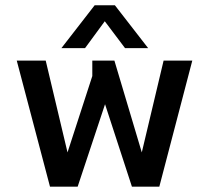

<svg xmlns="http://www.w3.org/2000/svg" viewBox="-20 -702 786 722"><path d="M210.9 -521 335.9 -682.1H412.1L537.1 -521H450.2L374 -622.1L299.8 -521ZM168 0 43 -474.1H151.9L233.9 -128.9L327.1 -416V-474.1H410.2L513.2 -128.9L595.2 -474.1H703.1L579.1 0H476.1L375 -310.1L272 0Z"/></svg>

Font: Kanit
Style: Regular
Weight: 400
Designer: Katatrad Team
Foundry: CadsonDemak
Version: Version 1.000;PS 001.000;hotconv 1.0.88;makeotf.lib2.5.64775